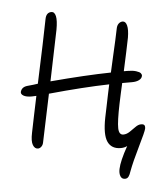

<svg xmlns="http://www.w3.org/2000/svg" viewBox="-61 -812 872 1041"><g transform="rotate(-5 375.0 -291.0)"><path d="M121.1 -27.8Q103.5 -27.8 95.2 -49.1Q86.9 -70.3 96.2 -115.2Q102.1 -144 115.7 -210.4Q129.4 -276.9 137.2 -313Q128.4 -312 111.8 -312Q82.5 -312 67.6 -320.8Q52.7 -329.6 55.2 -341.8Q62 -367.7 92.8 -371.1Q130.4 -374.5 150.9 -377.9Q202.6 -618.2 223.1 -724.1Q230 -758.8 257.8 -758.8Q274.9 -758.8 280.5 -734.6Q286.1 -710.4 276.9 -660.2Q232.9 -442.9 220.2 -384.8Q413.6 -401.4 550.8 -403.8Q558.1 -437 569.8 -488.3Q581.5 -539.6 589.6 -575.2Q597.7 -610.8 603 -638.2Q606.4 -655.8 616.2 -664.8Q626 -673.8 638.2 -673.8Q654.3 -673.8 660.4 -650.6Q666.5 -627.4 659.2 -584Q646.5 -520 621.1 -404.8H640.1Q668.9 -404.8 687.7 -398.9Q706.5 -393.1 712.4 -385.7Q718.3 -378.4 716.8 -371.1Q714.4 -357.4 699.2 -349.6Q684.1 -341.8 660.2 -341.8H606.9Q603.5 -327.1 595 -288.8Q586.4 -250.5 583 -232.9Q563 -135.7 564 -99.4Q564.9 -63 588.9 -63Q606.4 -63 624 -74.7Q641.6 -86.4 657.7 -98.1Q673.8 -109.9 689 -109.9Q702.1 -109.9 706.8 -103.8Q711.4 -97.7 709 -84Q705.6 -68.4 667 10Q628.4 88.4 609.9 138.2Q604 157.2 596.7 167Q589.4 176.8 577.1 176.8Q559.6 176.8 553.2 160.6Q546.9 144.5 551.8 121.1Q560.5 78.6 604 1Q588.4 8.8 568.8 8.8Q518.1 8.8 499.5 -31.5Q481 -71.8 499 -163.1Q503.9 -185.1 511.2 -221.7Q518.6 -258.3 524.7 -287.4Q530.8 -316.4 536.1 -340.8Q395 -337.4 206.1 -318.8Q163.1 -115.7 150.9 -56.2Q148.4 -44.4 139.9 -36.1Q131.3 -27.8 121.1 -27.8Z"/></g></svg>

Font: Shantell Sans Irregular
Style: Italic
Weight: 300
Italic angle: -11.31°
Designer: Stephen Nixon, Anya Danilova, Shantell Martin
Foundry: Arrow Type
Version: Version 1.006;[9816181b4]